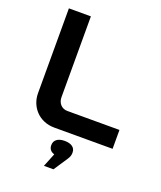

<svg xmlns="http://www.w3.org/2000/svg" viewBox="-161 -771 922 1099"><g transform="rotate(20 300.5 -222.0)"><path d="M66 -670V-153C66 -71 127 0 221 0H576V-115H259C224 -115 200 -141 200 -178V-670ZM239 101C239 122 250 137 273 144L240 226H298L353 143C366 124 368 112 368 100V98C368 69 345 51 303 51C262 51 239 70 239 99Z"/></g></svg>

Font: LT Wave Alt Bold
Style: Regular
Weight: 700
Designer: Daniel Lyons
Version: Version 2.5 (Glyphs App)